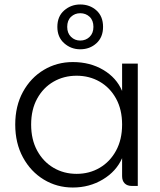

<svg xmlns="http://www.w3.org/2000/svg" viewBox="-20 -830 715 857"><path d="M305 7Q234 7 175.5 -28.5Q117 -64 82.5 -127.5Q48 -191 48 -274Q48 -357 82.5 -420Q117 -483 175.5 -518Q234 -553 305 -553Q382 -553 441 -518Q500 -483 525 -424V-546H595V0H569Q548 0 536.5 -11.5Q525 -23 525 -44V-124Q499 -65 439 -29Q379 7 305 7ZM322 -54Q379 -54 425 -81Q471 -108 498 -157.5Q525 -207 525 -274Q525 -341 498 -390Q471 -439 425 -465.5Q379 -492 322 -492Q265 -492 219 -465.5Q173 -439 146 -390Q119 -341 119 -274Q119 -207 146 -157.5Q173 -108 219 -81Q265 -54 322 -54ZM440 -710Q440 -664 410.5 -637Q381 -610 338 -610Q297 -610 266.5 -637Q236 -664 236 -710Q236 -757 266.5 -783.5Q297 -810 338 -810Q381 -810 410.5 -783.5Q440 -757 440 -710ZM397 -710Q397 -739 380 -755Q363 -771 338 -771Q314 -771 297 -755Q280 -739 280 -710Q280 -682 297 -665.5Q314 -649 338 -649Q363 -649 380 -665.5Q397 -682 397 -710Z"/></svg>

Font: Parkinsans Light
Style: Regular
Weight: 300
Designer: Red Stone, Indian Type Foundry
Foundry: Indian Type Foundry
Version: Version 1.000